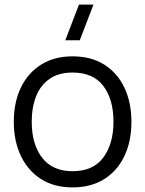

<svg xmlns="http://www.w3.org/2000/svg" viewBox="-20 -800 632 835"><path d="M327 -625H264L323.5 -780H386.5ZM295.5 15Q215 15 158 -21.5Q101 -58 70.5 -122.5Q40 -187 40 -270.5Q40 -355.5 71 -419.5Q102 -483.5 159.2 -519.2Q216.5 -555 295.5 -555Q376.5 -555 433.8 -518.8Q491 -482.5 521.2 -418.2Q551.5 -354 551.5 -270.5Q551.5 -185.5 521 -121.2Q490.5 -57 433 -21Q375.5 15 295.5 15ZM295.5 -55.5Q385.5 -55.5 429.5 -115.2Q473.5 -175 473.5 -270.5Q473.5 -368.5 429.2 -426.5Q385 -484.5 295.5 -484.5Q235 -484.5 195.8 -457.2Q156.5 -430 137.2 -381.8Q118 -333.5 118 -270.5Q118 -173 163 -114.2Q208 -55.5 295.5 -55.5Z"/></svg>

Font: Manrope ExtraLight
Style: Regular
Weight: 400
Version: Version 4.504